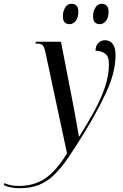

<svg xmlns="http://www.w3.org/2000/svg" viewBox="-161 -757 649 1017"><path d="M-59 240Q-82 240 -104 235.5Q-126 231 -141 223L-138 213Q-125 219 -107 223.5Q-89 228 -62 228Q21 228 80 187Q139 146 194 55L80 -478Q74 -507 65.5 -516.5Q57 -526 36 -526H27L29 -536H162L225 -211Q230 -187 236 -152.5Q242 -118 248 -85.5Q254 -53 257 -34H259Q300 -99 336 -164Q372 -229 394 -292.5Q416 -356 416 -417Q416 -458 396 -473Q376 -488 345 -488Q345 -515 360 -529.5Q375 -544 395 -544Q421 -544 436 -524.5Q451 -505 451 -466Q451 -377 405.5 -276.5Q360 -176 288 -58Q240 20 202 76Q164 132 126.5 168.5Q89 205 45 222.5Q1 240 -59 240ZM368 -629Q351 -629 341.5 -638.5Q332 -648 332 -672Q332 -696 344 -716.5Q356 -737 378 -737Q394 -737 404 -727Q414 -717 414 -694Q414 -663 400 -646Q386 -629 368 -629ZM208 -629Q191 -629 181.5 -638.5Q172 -648 172 -672Q172 -696 184 -716.5Q196 -737 218 -737Q234 -737 244 -727Q254 -717 254 -695Q254 -663 240 -646Q226 -629 208 -629Z"/></svg>

Font: Noto Serif Display Condensed
Style: Italic
Weight: 400
Width: 3
Italic angle: -12°
Designer: Monotype Design Team
Foundry: Monotype Imaging Inc.
Version: Version 2.009